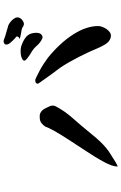

<svg xmlns="http://www.w3.org/2000/svg" viewBox="171 -872 658 1040"><g transform="rotate(-90 500.0 -352.0)"><path d="M878.9 -149.4Q878.9 -137.7 874 -125.5Q869.1 -113.3 861.8 -103Q854.5 -92.8 845.7 -86.4Q836.9 -80.1 828.1 -80.1Q810.5 -80.1 795.4 -92.3Q780.3 -104.5 761.7 -145.5Q752 -168.9 739.3 -196.8Q726.6 -224.6 712.4 -252.4Q698.2 -280.3 682.6 -307.6Q667 -335 651.4 -357.4Q636.7 -376 622.1 -396.5Q607.4 -417 594.7 -434.6Q582 -452.1 574.2 -463.4Q566.4 -474.6 566.4 -475.6Q566.4 -490.2 585.9 -490.2Q588.9 -490.2 603.5 -483.4Q618.2 -476.6 637.2 -466.3Q656.2 -456.1 675.8 -443.4Q695.3 -430.7 708 -420.9Q789.1 -354.5 834 -283.7Q878.9 -212.9 878.9 -149.4ZM448.2 -395.5Q448.2 -385.7 443.4 -377.9Q418.9 -331.1 379.9 -287.1Q340.8 -243.2 293.9 -185.5Q270.5 -156.2 252.4 -137.7Q234.4 -119.1 217.8 -105.5Q201.2 -91.8 182.6 -80.6Q164.1 -69.3 139.6 -53.7Q123 -44.9 120.6 -43.9Q118.2 -43 118.2 -44.9Q117.2 -70.3 142.6 -117.7Q168 -165 211.9 -230.5Q238.3 -270.5 257.3 -299.8Q276.4 -329.1 289.6 -350.6Q302.7 -372.1 311.5 -387.7Q320.3 -403.3 326.2 -416L334 -435.5Q341.8 -447.3 353.5 -456.5Q365.2 -465.8 383.8 -465.8Q387.7 -465.8 394 -465.8Q400.4 -465.8 406.7 -462.9Q413.1 -460 420.4 -453.6Q427.7 -447.3 433.6 -434.6L441.4 -418.9Q448.2 -405.3 448.2 -395.5ZM771.5 -565.4Q804.7 -553.7 821.8 -538.1Q838.9 -522.5 841.8 -495.1Q844.7 -467.8 833.5 -457.5Q822.3 -447.3 811.5 -452.1Q789.1 -461.9 772 -481.9Q754.9 -502 727.5 -516.6L705.1 -532.2Q691.4 -543 691.4 -549.8Q691.4 -556.6 705.6 -563Q719.7 -569.3 745.1 -569.3Q752 -569.3 758.3 -568.4Q764.6 -567.4 771.5 -565.4ZM924.8 -579.1Q921.9 -567.4 908.7 -558.6Q895.5 -549.8 887.7 -551.8Q879.9 -552.7 874.5 -557.1Q869.1 -561.5 859.4 -563.5Q845.7 -566.4 833 -568.4Q820.3 -570.3 807.6 -575.2Q818.4 -577.1 821.8 -585Q825.2 -592.8 814.5 -597.7Q794.9 -616.2 785.6 -628.4Q776.4 -640.6 779.3 -652.3Q781.2 -657.2 789.6 -660.2Q797.9 -663.1 806.6 -659.2Q823.2 -652.3 839.4 -648.4Q855.5 -644.5 876 -637.7Q882.8 -636.7 892.1 -630.9Q901.4 -625 909.7 -616.7Q918 -608.4 922.9 -598.6Q927.7 -588.9 924.8 -579.1Z"/></g></svg>

Font: JasonHandwriting1
Style: Regular
Weight: 400
Version: Version 1.48.20